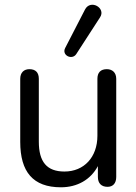

<svg xmlns="http://www.w3.org/2000/svg" viewBox="-20 -787 580 816"><path d="M239 9C308 9 365 -23 396 -81V-35C396 -8 411 7 437 7C460 7 474 -8 474 -35V-452C474 -479 457 -493 434 -493C408 -493 394 -479 394 -452V-210C394 -119 337 -58 254 -58C179 -58 145 -99 145 -185V-452C145 -479 131 -493 105 -493C82 -493 66 -479 66 -452V-184C66 -57 120 9 239 9ZM304 -557 405 -713C432 -753 364 -792 341 -746L257 -583C241 -552 286 -530 304 -557Z"/></svg>

Font: SN Pro Book
Style: Regular
Weight: 350
Designer: Tobias Whetton
Foundry: Supernotes
Version: Version 1.003;Glyphs 3.3 (3324)